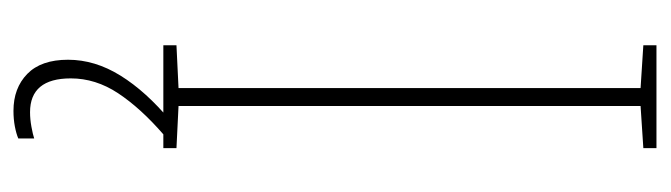

<svg xmlns="http://www.w3.org/2000/svg" viewBox="-366 -388 971 278"><g transform="rotate(90 119.0 -248.5)"><path d="M194 0H45V-19L107 -22V-691L45 -695V-714H194V-695L133 -691V-22L194 -19ZM93 134Q93 193 142 193Q152 193 163 191Q174 189 180 187V210Q173 213 162.5 215Q152 217 140 217Q107 217 86.5 197Q66 177 66 138Q66 99 89 62Q112 25 154 -10L174 0Q136 33 114.5 65.5Q93 98 93 134Z"/></g></svg>

Font: Noto Sans Devanagari UI Condensed Thin
Style: Regular
Weight: 100
Width: 3
Designer: Jelle Bosma - Monotype Design Team
Foundry: Monotype Imaging Inc.
Version: Version 2.004; ttfautohint (v1.8.4.7-5d5b)